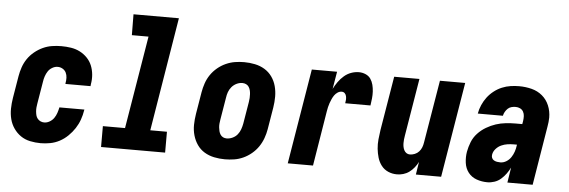

<svg xmlns="http://www.w3.org/2000/svg" viewBox="-48 -886 3097 1045"><g transform="rotate(5 1500.0 -363.5)"><path d="M200 8Q171 8 142.5 2Q114 -4 91.5 -19.5Q69 -35 53 -58Q37 -81 30 -108.5Q23 -136 23.5 -165.5Q24 -195 29 -225L49 -345Q53 -369 61.5 -394Q70 -419 85 -441Q100 -463 121.5 -480.5Q143 -498 167 -509Q191 -520 216.5 -524Q242 -528 267 -528Q294 -528 320 -524Q346 -520 368.5 -508.5Q391 -497 408.5 -479Q426 -461 435.5 -438Q445 -415 447.5 -388.5Q450 -362 445 -335L444 -325H307V-329Q310 -344 309.5 -359Q309 -374 303 -386.5Q297 -399 284.5 -406.5Q272 -414 257 -414Q242 -414 227.5 -405.5Q213 -397 204.5 -384Q196 -371 191 -356Q186 -341 184 -326L164 -206Q162 -195 161 -184Q160 -173 161 -162Q162 -151 164.5 -141Q167 -131 173.5 -123Q180 -115 189.5 -110.5Q199 -106 210 -106Q225 -106 239.5 -114.5Q254 -123 263 -136Q272 -149 277 -164Q282 -179 285 -193V-195H422L421 -191Q417 -165 408 -139.5Q399 -114 384 -91Q369 -68 348.5 -48Q328 -28 303.5 -15Q279 -2 252.5 3Q226 8 200 8Z M530 0V-114H651L735 -621H644L643 -735H891L789 -114H880V0Z M1207 8Q1177 8 1148 2Q1119 -4 1095 -18.5Q1071 -33 1055 -56Q1039 -79 1031 -107Q1023 -135 1023.5 -164.5Q1024 -194 1029 -225L1049 -345Q1053 -369 1061.5 -394Q1070 -419 1085 -441Q1100 -463 1121 -480.5Q1142 -498 1166.5 -509Q1191 -520 1216 -524Q1241 -528 1266 -528Q1296 -528 1325 -522Q1354 -516 1378 -501.5Q1402 -487 1418.5 -464Q1435 -441 1442.5 -413Q1450 -385 1450 -355.5Q1450 -326 1445 -295L1425 -175Q1421 -151 1412 -126Q1403 -101 1388 -79Q1373 -57 1352 -39.5Q1331 -22 1307 -11Q1283 0 1257.5 4Q1232 8 1207 8ZM1207 -106Q1223 -106 1239 -113.5Q1255 -121 1265.5 -134Q1276 -147 1281.5 -162.5Q1287 -178 1290 -194L1310 -314Q1312 -325 1312.5 -336Q1313 -347 1312.5 -357.5Q1312 -368 1309.5 -378Q1307 -388 1301.5 -396.5Q1296 -405 1286.5 -409.5Q1277 -414 1266 -414Q1250 -414 1234.5 -406.5Q1219 -399 1208 -386Q1197 -373 1191.5 -357.5Q1186 -342 1184 -326L1164 -206Q1162 -195 1161 -184Q1160 -173 1161 -162.5Q1162 -152 1164.5 -142Q1167 -132 1172.5 -123.5Q1178 -115 1187 -110.5Q1196 -106 1207 -106Z M1550 0 1636 -520H1774L1758 -425Q1768 -445 1781.5 -464Q1795 -483 1812.5 -498Q1830 -513 1851 -520.5Q1872 -528 1893 -528Q1912 -528 1929.5 -520.5Q1947 -513 1957 -498.5Q1967 -484 1971.5 -466Q1976 -448 1977 -429.5Q1978 -411 1976 -391.5Q1974 -372 1971 -353H1833Q1835 -363 1835.5 -372.5Q1836 -382 1834 -391.5Q1832 -401 1825.5 -407.5Q1819 -414 1809 -414Q1797 -414 1786.5 -407Q1776 -400 1769 -390Q1762 -380 1757 -368.5Q1752 -357 1748 -346Q1744 -335 1741.5 -323.5Q1739 -312 1737 -300L1688 0Z M2147 8Q2121 8 2098.5 -2Q2076 -12 2061.5 -31Q2047 -50 2040 -73.5Q2033 -97 2030.5 -122Q2028 -147 2030.5 -173Q2033 -199 2037 -225L2086 -520H2224L2172 -206Q2170 -195 2169 -185Q2168 -175 2168 -164.5Q2168 -154 2170 -144Q2172 -134 2176.5 -125.5Q2181 -117 2189 -111.5Q2197 -106 2208 -106Q2221 -106 2234.5 -111.5Q2248 -117 2257.5 -127.5Q2267 -138 2272 -151Q2277 -164 2279 -178L2336 -520H2474L2388 0H2250L2261 -70Q2253 -54 2241 -39Q2229 -24 2214 -13Q2199 -2 2181.5 3Q2164 8 2147 8Z M2641 8Q2610 8 2582 -2Q2554 -12 2536.5 -34.5Q2519 -57 2515 -87.5Q2511 -118 2516 -148Q2521 -175 2531.5 -201.5Q2542 -228 2562 -249.5Q2582 -271 2607.5 -286Q2633 -301 2659 -309.5Q2685 -318 2712.5 -321Q2740 -324 2766 -324H2803L2806 -341Q2808 -355 2807.5 -368Q2807 -381 2801 -392Q2795 -403 2783.5 -408.5Q2772 -414 2759 -414Q2748 -414 2736.5 -411Q2725 -408 2716.5 -400Q2708 -392 2702 -381.5Q2696 -371 2694 -360H2557V-361Q2561 -384 2571 -407Q2581 -430 2596 -450Q2611 -470 2631.5 -486Q2652 -502 2675 -511.5Q2698 -521 2721.5 -524.5Q2745 -528 2768 -528Q2804 -528 2837 -519.5Q2870 -511 2895 -490Q2920 -469 2933 -438Q2946 -407 2946 -372Q2946 -360 2944.5 -347.5Q2943 -335 2941 -323L2888 0H2750L2763 -83Q2754 -65 2742 -48.5Q2730 -32 2714.5 -18.5Q2699 -5 2679.5 1.5Q2660 8 2641 8ZM2702 -106Q2719 -106 2734.5 -115.5Q2750 -125 2760 -140Q2770 -155 2775.5 -171.5Q2781 -188 2783 -204L2784 -210H2766Q2749 -210 2732 -207.5Q2715 -205 2698.5 -197.5Q2682 -190 2669.5 -176Q2657 -162 2654 -145Q2652 -135 2655.5 -126.5Q2659 -118 2667 -113.5Q2675 -109 2684 -107.5Q2693 -106 2702 -106Z"/></g></svg>

Font: Iosevka Heavy Oblique
Style: Regular
Weight: 900
Italic angle: -9°
Monospace: yes
Designer: Belleve Invis
Foundry: Belleve Invis
Version: Version 32.5.0; ttfautohint (v1.8.4)